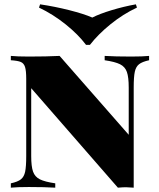

<svg xmlns="http://www.w3.org/2000/svg" viewBox="-20 -866 733 886"><path d="M668 -588Q636 -581 621.5 -569.5Q607 -558 602 -534.5Q597 -511 597 -462V0Q573 -2 561 -2Q548 -2 524 0L124 -459V-146Q124 -98 132.5 -74Q141 -50 164 -38.5Q187 -27 235 -20V0Q186 -3 113 -3Q60 -3 30 0V-20Q62 -27 76.5 -38.5Q91 -50 96 -73.5Q101 -97 101 -146V-502Q101 -540 95.5 -557Q90 -574 76 -580Q62 -586 30 -588V-608Q60 -605 113 -605Q195 -605 255 -608L574 -244V-462Q574 -510 565.5 -534Q557 -558 534 -569.5Q511 -581 463 -588V-608Q512 -605 585 -605Q638 -605 668 -608ZM612 -831Q548 -801 490.5 -754.5Q433 -708 395 -659H377Q341 -707 283 -753.5Q225 -800 160 -831L165 -846Q233 -836 300 -819Q367 -802 406 -785Q439 -802 495 -819Q551 -836 607 -846Z"/></svg>

Font: Playfair Display SC Black
Style: Regular
Weight: 900
Designer: Claus Eggers Sørensen
Foundry: Claus Eggers Sørensen
Version: Version 1.200; ttfautohint (v1.6)